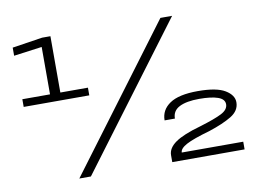

<svg xmlns="http://www.w3.org/2000/svg" viewBox="-74 -789 1204 898"><g transform="rotate(-10 528.0 -339.5)"><path d="M35.5 -375V-411.5H167V-636.5L33 -618.5V-657L176.5 -679H216V-411.5H347V-375ZM233.5 0 737.5 -674H793L288.5 0ZM675 0V-32.5Q675 -66.5 712.5 -92.8Q750 -119 832 -142Q905 -164 937.5 -180.8Q970 -197.5 970 -223Q970 -247.5 938.5 -258.5Q907 -269.5 850 -269.5Q789.5 -269.5 756 -252.5Q722.5 -235.5 722.5 -198.5H673.5Q673.5 -248 716.5 -277.2Q759.5 -306.5 850 -306.5Q939 -306.5 979 -282.2Q1019 -258 1019 -224Q1019 -184 978.8 -159.5Q938.5 -135 871 -113Q791.5 -90.5 759 -73Q726.5 -55.5 726.5 -36.5H1018.5V0Z"/></g></svg>

Font: Anybody ExtraExpanded
Style: Regular
Weight: 400
Width: 8
Designer: Tyler Finck
Foundry: Etcetera Type Company
Version: Version 1.010; ttfautohint (v1.8.3) -l 8 -r 50 -G 200 -x 14 